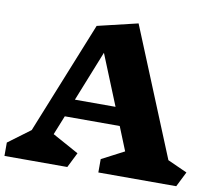

<svg xmlns="http://www.w3.org/2000/svg" viewBox="-86 -905 1125 1005"><g transform="rotate(10 476.5 -402.5)"><path d="M913 0H499V-71L618 -133L567 -259H275L234 -157L374 -80L334 0H0V-71L117 -158L357 -754L571 -805L849 -127L953 -80ZM419 -622 312 -354H528Z"/></g></svg>

Font: Inknut Antiqua Black
Style: Regular
Weight: 900
Designer: Claus Eggers Sørensen
Foundry: Claus Eggers Sørensen
Version: Version 1.003; ttfautohint (v1.8.2) -l 8 -r 50 -G 200 -x 14 